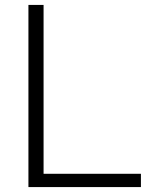

<svg xmlns="http://www.w3.org/2000/svg" viewBox="-20 -760 601 780"><path d="M95.5 0V-740H157V-54H552.5V0Z"/></svg>

Font: Encode Sans SC SemiExpanded Light
Style: Regular
Weight: 300
Width: 6
Designer: Multiple Designers
Foundry: Impallari Type
Version: Version 3.002